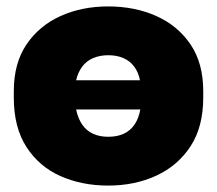

<svg xmlns="http://www.w3.org/2000/svg" viewBox="-20 -564 675 598"><path d="M317 14Q235 14 168.5 -15.5Q102 -45 62.5 -106Q23 -167 23 -260V-280Q23 -367 62.5 -425.5Q102 -484 168.5 -514Q235 -544 317 -544Q400 -544 467 -514Q534 -484 573.5 -425.5Q613 -367 613 -280V-260Q613 -169 573.5 -108.5Q534 -48 467 -17Q400 14 317 14ZM317 -138Q345 -138 365.5 -147.5Q386 -157 399 -176Q412 -195 417 -223H217Q223 -195 236 -176Q249 -157 269.5 -147.5Q290 -138 317 -138ZM317 -392Q291 -392 270 -383Q249 -374 236 -356.5Q223 -339 217 -314H416Q411 -339 398 -356.5Q385 -374 364.5 -383Q344 -392 317 -392Z"/></svg>

Font: Golos Text ExtraBold
Style: Regular
Weight: 800
Designer: A.Korolkova, Vitaly Kuzmin
Foundry: ParaType Ltd
Version: Version 2.004